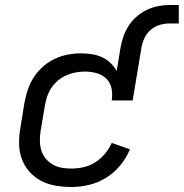

<svg xmlns="http://www.w3.org/2000/svg" viewBox="-20 -742 737 770"><path d="M266 8Q234 8 202.5 2.5Q171 -3 144.5 -17Q118 -31 98 -53.5Q78 -76 67.5 -104.5Q57 -133 56.5 -165Q56 -197 62 -230L78 -330Q83 -356 91.5 -382Q100 -408 115.5 -432Q131 -456 152.5 -475Q174 -494 199.5 -506Q225 -518 252 -523Q279 -528 305 -528Q327 -528 349 -524.5Q371 -521 389.5 -512.5Q408 -504 423 -489.5Q438 -475 448 -457L463 -549Q467 -572 474.5 -594.5Q482 -617 495.5 -638Q509 -659 528 -675.5Q547 -692 569 -702.5Q591 -713 614.5 -717.5Q638 -722 661 -722H697V-648H661Q641 -648 620.5 -642Q600 -636 584 -622Q568 -608 559 -588.5Q550 -569 547 -549L512 -339H428Q432 -363 427.5 -386.5Q423 -410 407 -426Q391 -442 368 -448.5Q345 -455 320 -455Q302 -455 283 -451.5Q264 -448 246 -440Q228 -432 212.5 -419Q197 -406 186 -389.5Q175 -373 169 -354.5Q163 -336 160 -318L143 -218Q140 -198 140 -178Q140 -158 145.5 -139.5Q151 -121 163 -106.5Q175 -92 191 -82.5Q207 -73 226.5 -69.5Q246 -66 266 -66Q290 -66 315 -71.5Q340 -77 362 -91Q384 -105 401 -125.5Q418 -146 428 -169L501 -143Q487 -109 462.5 -79Q438 -49 405.5 -29Q373 -9 337 -0.5Q301 8 266 8Z"/></svg>

Font: Iosevka SS04 Extended
Style: Italic
Weight: 400
Width: 7
Italic angle: -9°
Monospace: yes
Designer: Belleve Invis
Foundry: Belleve Invis
Version: Version 19.0.0; ttfautohint (v1.8.4)